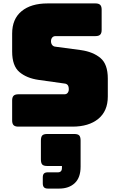

<svg xmlns="http://www.w3.org/2000/svg" viewBox="-20 -740 690 1122"><path d="M403 0H87Q68 0 59.5 -8.5Q51 -17 51 -36V-153Q51 -172 59.5 -180.5Q68 -189 87 -189H356Q369 -189 375.5 -197.5Q382 -206 382 -218Q382 -235 375.5 -243Q369 -251 356 -252L206 -273Q136 -283 93.5 -319Q51 -355 51 -439V-544Q51 -629 106 -674.5Q161 -720 258 -720H538Q557 -720 565.5 -711.5Q574 -703 574 -684V-565Q574 -546 565.5 -537.5Q557 -529 538 -529H305Q292 -529 285 -520.5Q278 -512 278 -499Q278 -486 285 -477Q292 -468 305 -467L454 -447Q524 -437 567 -401Q610 -365 610 -281V-176Q610 -91 554.5 -45.5Q499 0 403 0ZM326 362H260Q244 362 237 354.5Q230 347 230 331V297Q230 281 237 274Q244 267 260 267H319Q330 267 336 260.5Q342 254 342 243V230H256Q235 230 227 221.5Q219 213 219 191V82Q219 60 227 51.5Q235 43 256 43H414Q435 43 443 51.5Q451 60 451 82V234Q451 298 417 330Q383 362 326 362Z"/></svg>

Font: Bungee
Style: Regular
Weight: 400
Designer: David Jonathan Ross
Foundry: David Jonathan Ross
Version: Version 1.001;PS 1.0;hotconv 1.0.72;makeotf.lib2.5.5900